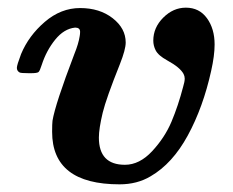

<svg xmlns="http://www.w3.org/2000/svg" viewBox="-20 -473 607 501"><path d="M238 -114Q238 -43 306 -43Q344 -43 377 -78.5Q410 -114 427.5 -155.5Q445 -197 458 -247Q462 -260 462 -268Q462 -274 459 -280Q450 -297 417 -315Q393 -328 386 -342Q380 -354 380 -367Q380 -401 406 -427Q432 -453 465 -453Q500 -453 520 -425.5Q540 -398 540 -357Q540 -328 531 -288Q510 -193 470 -119.5Q430 -46 373 -13Q338 8 292 8Q116 8 116 -129Q116 -150 117 -158Q124 -201 174 -332Q185 -359 188 -379Q189 -384 189 -390Q189 -401 176 -401Q147 -398 124 -369.5Q101 -341 89 -304Q84 -288 80.5 -285Q77 -282 61 -282H55Q34 -282 31 -284Q24 -288 24 -296Q24 -303 35 -332Q55 -380 97 -416Q139 -452 189 -452Q240 -452 274 -425.5Q308 -399 308 -362Q308 -344 293 -306Q257 -216 248 -179Q238 -137 238 -114Z"/></svg>

Font: KaTeX_Math
Style: Bold Italic
Weight: 700
Version: Version 3699957226